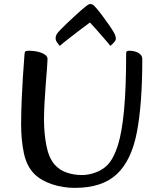

<svg xmlns="http://www.w3.org/2000/svg" viewBox="-20 -898 746 931"><path d="M342.5 13Q285.6 13 233.1 -4.3Q180.5 -21.6 147.3 -53.6Q109.1 -91.6 95.6 -156.3Q82.1 -221 82.4 -298Q82.7 -356.1 85.2 -414.5Q87.7 -473 90.8 -521.7Q94 -570.5 96.5 -601.6Q99 -632.7 99 -636.7Q99.6 -645.3 102.8 -648.6Q106 -652 121 -652Q134.7 -652 150 -649.7Q165.3 -647.5 179 -642.6Q192.8 -637.7 201.6 -630.1Q210.5 -622.5 210.5 -611.8Q210.5 -600.9 208 -567.6Q205.5 -534.4 201.9 -490.1Q198.4 -445.9 195.9 -400.3Q193.4 -354.6 193.4 -319.4Q193.4 -251.1 204.9 -192.1Q216.4 -133.2 244.4 -100.4Q268.3 -73.3 303 -61.3Q337.7 -49.2 377.8 -49.2Q410.5 -49.2 445.1 -62.3Q479.6 -75.3 502.5 -99.4Q531.8 -130.8 551.7 -193.8Q571.5 -256.8 581.6 -364.8Q591.7 -472.7 591.7 -636.7Q591.7 -645.3 594.2 -648.6Q596.8 -652 607.8 -652Q621.6 -652 635.8 -648Q649.9 -643.9 659.9 -634.8Q670 -625.7 670 -611.8Q670 -392.8 643.5 -255.8Q617 -118.9 545.7 -52.9Q509.8 -19.8 459.4 -3.4Q409 13 342.5 13ZM270 -675.5Q263.4 -682.8 256.6 -692.7Q249.7 -702.6 249.7 -712.3Q249.7 -717.8 251.4 -723.5Q253 -729.2 256.9 -735.1Q260.9 -741.1 274 -754.7Q287.1 -768.4 305.1 -785.4Q323.1 -802.4 341.7 -819.6Q360.3 -836.8 375.8 -850.4Q391.3 -863.9 399.1 -869.5Q405.9 -874.7 409.8 -876.5Q413.6 -878.3 418.8 -878.3Q423.3 -878.3 427.6 -876.5Q431.8 -874.7 437.3 -869.5Q454.2 -851.4 473.1 -826.2Q492 -800.9 508.7 -777.1Q525.4 -753.3 533.2 -738.4Q536.9 -732.1 539.3 -724.7Q541.7 -717.4 541.7 -710.4Q541.7 -702.4 532.6 -692.3Q523.6 -682.1 515.1 -675.5Q513.6 -678.5 502.5 -691.3Q491.3 -704.1 475.8 -722.1Q460.3 -740.1 444.3 -758.1Q428.3 -776.2 416.2 -788.8Q397 -775.1 373.4 -757.1Q349.8 -739 327.1 -721.6Q304.4 -704.1 288.6 -691.4Q272.8 -678.8 270 -675.5Z"/></svg>

Font: Briem Hand Thin
Style: Regular
Weight: 100
Designer: Gunnlaugur SE Briem, Eben Sorkin
Foundry: Sorkin Type Co.
Version: Version 1.003